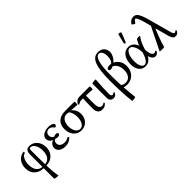

<svg xmlns="http://www.w3.org/2000/svg" viewBox="128 -1837 3222 3222"><g transform="rotate(-45 1739.0 -226.0)"><path d="M351 269Q352 272 338.5 272.5Q325 273 307 271Q289 269 275.5 265.5Q262 262 262 259V-310Q262 -337 268 -363.5Q274 -390 292.5 -407.5Q311 -425 349 -425Q405 -425 448.5 -397Q492 -369 517 -319.5Q542 -270 542 -207Q542 -144 515.5 -95Q489 -46 438.5 -17.5Q388 11 315 11H274Q199 11 147 -17.5Q95 -46 68.5 -95Q42 -144 42 -207Q42 -267 64 -314Q86 -361 125.5 -390Q165 -419 215 -424Q220 -425 221.5 -417.5Q223 -410 221.5 -402.5Q220 -395 215 -394Q174 -383 148 -332.5Q122 -282 122 -208Q122 -154 138 -112Q154 -70 188 -45.5Q222 -21 274 -21H315Q365 -21 397.5 -45.5Q430 -70 446 -112Q462 -154 462 -208Q462 -263 447.5 -305Q433 -347 407.5 -371.5Q382 -396 349 -396Q333 -396 327.5 -384Q322 -372 322 -334Q322 -204 323.5 -112Q325 -20 327.5 43Q330 106 333.5 147Q337 188 341.5 216.5Q346 245 351 269Z M780 11Q733 11 698 -3.5Q663 -18 644 -44Q625 -70 625 -105Q625 -139 644.5 -167Q664 -195 703 -214Q670 -229 652 -253.5Q634 -278 634 -309Q634 -343 655 -369Q676 -395 714 -410Q752 -425 802 -425Q841 -425 871.5 -415.5Q902 -406 914 -389Q916 -386 916.5 -381Q917 -376 917 -369Q917 -358 906.5 -347.5Q896 -337 884 -337Q883 -337 879.5 -338.5Q876 -340 874 -344Q855 -370 833.5 -383Q812 -396 787 -396Q752 -396 730.5 -373.5Q709 -351 709 -315Q709 -288 723 -268Q737 -248 759 -240Q768 -246 780 -249Q792 -252 805 -252Q827 -252 839.5 -245Q852 -238 852 -224Q852 -211 837.5 -200.5Q823 -190 797 -190Q784 -190 771.5 -193Q759 -196 746 -200Q725 -192 715 -175Q705 -158 705 -133Q705 -93 736 -69.5Q767 -46 818 -46Q844 -46 868 -53.5Q892 -61 912 -75Q915 -78 920.5 -72.5Q926 -67 929 -59.5Q932 -52 928 -48Q899 -19 861.5 -4Q824 11 780 11Z M1161 11Q1106 11 1063 -17Q1020 -45 995.5 -94.5Q971 -144 971 -209Q971 -307 1029 -361Q1087 -415 1195 -415H1412Q1416 -415 1418 -404Q1420 -393 1420 -378.5Q1420 -364 1418 -353Q1416 -342 1412 -342Q1372 -345 1331.5 -348Q1291 -351 1250 -352L1254 -364Q1300 -336 1325.5 -291Q1351 -246 1351 -188Q1351 -131 1326.5 -86Q1302 -41 1259 -15Q1216 11 1161 11ZM1161 -21Q1209 -21 1240.5 -69Q1272 -117 1272 -196Q1272 -246 1259 -288.5Q1246 -331 1224 -352Q1196 -361 1173 -361Q1116 -361 1083 -313Q1050 -265 1050 -191Q1050 -142 1064.5 -103.5Q1079 -65 1104 -43Q1129 -21 1161 -21Z M1660 11Q1604 11 1577 -22Q1550 -55 1550 -124Q1550 -190 1552.5 -257Q1555 -324 1559 -391H1624V-155Q1624 -94 1641.5 -65Q1659 -36 1696 -36Q1722 -36 1746 -55Q1750 -58 1754 -54.5Q1758 -51 1760.5 -46.5Q1763 -42 1761 -40Q1739 -12 1715.5 -0.5Q1692 11 1660 11ZM1445 -327Q1442 -324 1436.5 -326Q1431 -328 1428 -333.5Q1425 -339 1426 -343Q1442 -375 1467.5 -395Q1493 -415 1538 -415H1775Q1778 -415 1780 -404Q1782 -393 1782 -378.5Q1782 -364 1780 -353Q1778 -342 1775 -342Q1729 -346 1683.5 -349Q1638 -352 1592 -352H1518Q1493 -352 1474.5 -344Q1456 -336 1445 -327Z M1924 11Q1889 11 1866 -11.5Q1843 -34 1843 -78V-415Q1843 -418 1856.5 -421.5Q1870 -425 1888 -427Q1906 -429 1919 -428.5Q1932 -428 1932 -425Q1925 -338 1921 -253.5Q1917 -169 1917 -97Q1917 -42 1953 -42Q1969 -42 1985 -59Q1990 -64 1997.5 -56Q2005 -48 2002 -43Q1985 -13 1967.5 -1Q1950 11 1924 11Z M2110 260Q2104 205 2099 148Q2094 91 2091 30.5Q2088 -30 2086.5 -95.5Q2085 -161 2085 -233Q2085 -409 2105 -517Q2125 -625 2168 -674.5Q2211 -724 2281 -724Q2349 -724 2389 -685Q2429 -646 2429 -578Q2429 -539 2405 -493.5Q2381 -448 2342 -415Q2373 -401 2400 -375Q2427 -349 2444 -310Q2461 -271 2461 -216Q2461 -150 2433 -98.5Q2405 -47 2356 -18Q2307 11 2243 11Q2218 11 2194.5 6.5Q2171 2 2154 -7L2156 -71Q2171 -51 2195 -40.5Q2219 -30 2249 -30Q2311 -30 2346.5 -75.5Q2382 -121 2382 -203Q2382 -267 2356.5 -314Q2331 -361 2290 -381Q2275 -374 2257.5 -369.5Q2240 -365 2228 -365Q2213 -365 2204.5 -373.5Q2196 -382 2196 -396Q2196 -412 2215 -422Q2234 -432 2264 -432Q2272 -432 2281.5 -431Q2291 -430 2301 -428Q2328 -450 2339 -482.5Q2350 -515 2350 -561Q2350 -623 2329 -659Q2308 -695 2273 -695Q2219 -695 2189.5 -599Q2160 -503 2160 -323Q2160 -233 2162 -156.5Q2164 -80 2168.5 -12.5Q2173 55 2179 119.5Q2185 184 2193 250Q2193 253 2181 256.5Q2169 260 2152.5 262Q2136 264 2123 263.5Q2110 263 2110 260Z M2682 11Q2633 11 2597.5 -14.5Q2562 -40 2543 -86Q2524 -132 2524 -191Q2524 -250 2543.5 -303.5Q2563 -357 2602 -391Q2641 -425 2700 -425Q2747 -425 2779 -404Q2811 -383 2830 -350Q2849 -317 2858 -280Q2867 -243 2868 -212Q2872 -120 2892 -81Q2912 -42 2942 -42Q2960 -42 2973 -58Q2976 -61 2980.5 -58.5Q2985 -56 2989 -51.5Q2993 -47 2991 -43Q2979 -16 2960 -2.5Q2941 11 2915 11Q2869 11 2841 -48Q2813 -107 2809 -210Q2807 -256 2793.5 -298.5Q2780 -341 2757.5 -368.5Q2735 -396 2705 -396Q2677 -396 2654 -369Q2631 -342 2617.5 -294.5Q2604 -247 2604 -186Q2604 -102 2629 -60Q2654 -18 2686 -18Q2724 -18 2756.5 -67.5Q2789 -117 2811 -193Q2827 -245 2839 -283Q2851 -321 2865.5 -352.5Q2880 -384 2900 -416Q2902 -419 2914.5 -421Q2927 -423 2942.5 -423Q2958 -423 2968.5 -421Q2979 -419 2976 -416Q2956 -391 2938.5 -361.5Q2921 -332 2904 -290.5Q2887 -249 2868 -186Q2858 -153 2843.5 -118Q2829 -83 2807.5 -54Q2786 -25 2755.5 -7Q2725 11 2682 11ZM2731 -518Q2725 -504 2715.5 -502Q2706 -500 2699.5 -508Q2693 -516 2696 -529L2736 -691Q2738 -698 2747.5 -698.5Q2757 -699 2769 -695Q2781 -691 2789 -685Q2797 -679 2794 -673Z M3398 11Q3365 11 3345.5 -10Q3326 -31 3311 -85L3205 -478Q3184 -559 3168.5 -601.5Q3153 -644 3142 -660Q3131 -676 3121 -676Q3113 -676 3106.5 -672Q3100 -668 3091.5 -656.5Q3083 -645 3067 -621Q3065 -618 3055.5 -621.5Q3046 -625 3034.5 -632Q3023 -639 3016 -646.5Q3009 -654 3011 -657Q3035 -692 3060.5 -708.5Q3086 -725 3126 -725Q3158 -725 3183 -704Q3208 -683 3230.5 -632Q3253 -581 3277 -490L3383 -101Q3393 -66 3403 -53.5Q3413 -41 3423 -41Q3431 -41 3438.5 -45Q3446 -49 3456 -59Q3460 -63 3464.5 -59.5Q3469 -56 3472 -51Q3475 -46 3474 -43Q3457 -14 3439 -1.5Q3421 11 3398 11ZM3023 0 3243 -447 3271 -386 3199 -209Q3174 -147 3157 -94Q3140 -41 3129 0Q3128 4 3111 5.5Q3094 7 3073 7Q3052 7 3037 5Q3022 3 3023 0Z"/></g></svg>

Font: Junicode VF
Style: Regular
Weight: 400
Designer: Peter S. Baker
Version: Version 2.213